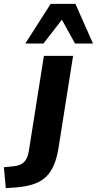

<svg xmlns="http://www.w3.org/2000/svg" viewBox="-125 -780 501 993"><path d="M-95 193 -105 85 -56 80Q-19 77 -0.5 58Q18 39 24 2L102 -491H253L178 -17Q170 35 154 73Q138 111 112 135.5Q86 160 46.5 173Q7 186 -50 190ZM6 -555 137 -760H265L356 -555H263L195 -678L100 -555Z"/></svg>

Font: Nunito Sans 12pt ExtraLight 12pt ExtraBold
Style: Italic
Weight: 800
Italic angle: -9°
Version: Version 3.101;gftools[0.9.27]